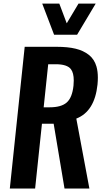

<svg xmlns="http://www.w3.org/2000/svg" viewBox="-20 -1077 587 1097"><path d="M289.1 -878.4 221.2 -1056.6H318.8L361.3 -943.8L428.7 -1056.6H526.9L420.4 -878.4ZM36.1 0 121.1 -809.6H303.2Q367.2 -809.6 411.9 -798.8Q456.5 -788.1 487.8 -763.4Q519 -738.8 531.2 -696.8Q539.1 -668.9 539.1 -633.3Q539.1 -614.7 537.1 -593.8Q521 -440.4 416 -399.4L490.7 0H348.6L286.6 -370.1H219.7L180.7 0ZM229.5 -463.9H263.7Q330.1 -463.9 361.3 -491.5Q392.6 -519 399.9 -587.4Q401.4 -603.5 401.4 -617.2Q401.4 -660.2 385.3 -681.6Q363.8 -710 298.3 -710H255.4Z"/></svg>

Font: Oswald
Style: Medium
Weight: 500
Designer: Vernon Adams
Foundry: Vernon Adams
Version: 3.0; ttfautohint (v0.94.23-7a4d-dirty) -l 8 -r 50 -G 150 -x 